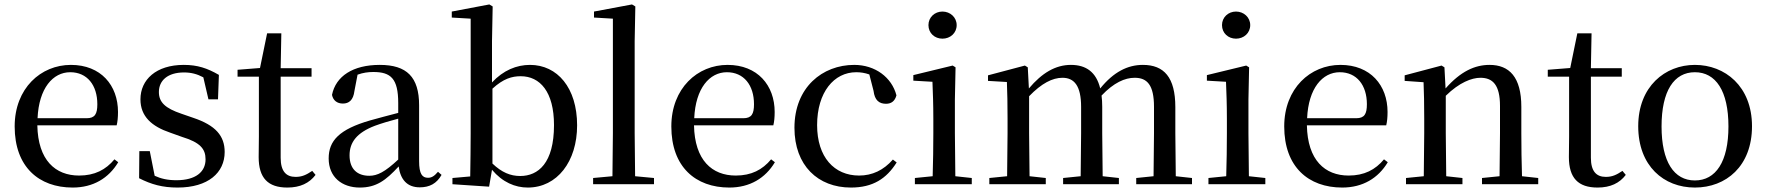

<svg xmlns="http://www.w3.org/2000/svg" viewBox="-20 -829 7950 864"><path d="M307 15C399 15 469 -27 512 -99L495 -112C456 -65 406 -39 336 -39C229 -39 151 -108 148 -265H505C509 -281 511 -301 511 -325C511 -445 434 -537 299 -537C164 -537 46 -432 46 -260C46 -78 155 15 307 15ZM149 -297C155 -432 218 -504 296 -504C372 -504 418 -446 418 -360C418 -316 407 -297 370 -297Z M779 15C917 15 991 -52 991 -145C991 -217 951 -265 849 -299L797 -317C723 -342 695 -369 695 -415C695 -467 735 -503 808 -503C840 -503 867 -496 895 -481L918 -382H961L965 -492C913 -522 869 -537 807 -537C682 -537 612 -470 612 -382C612 -305 663 -260 746 -232L799 -213C881 -188 905 -159 905 -112C905 -55 860 -18 774 -18C734 -18 704 -25 676 -38L654 -149H607L606 -27C661 1 711 15 779 15Z M1273 15C1331 15 1372 -5 1400 -42L1385 -60C1358 -42 1339 -33 1310 -33C1267 -33 1243 -59 1243 -119V-484H1382V-522H1243L1246 -679H1182L1150 -523L1049 -515V-484H1145V-215C1145 -178 1144 -155 1144 -122C1144 -28 1186 15 1273 15Z M1869 14C1913 14 1945 -3 1967 -42L1951 -56C1934 -36 1922 -29 1906 -29C1880 -29 1866 -46 1866 -104V-355C1866 -483 1810 -537 1689 -537C1568 -537 1491 -486 1474 -402C1479 -377 1497 -363 1523 -363C1550 -363 1570 -378 1575 -420L1589 -493C1614 -502 1637 -505 1660 -505C1739 -505 1772 -475 1772 -365V-321C1730 -310 1684 -298 1645 -287C1507 -247 1459 -196 1459 -116C1459 -32 1519 15 1599 15C1673 15 1716 -17 1774 -80C1782 -21 1812 14 1869 14ZM1772 -111C1712 -55 1678 -38 1642 -38C1588 -38 1553 -68 1553 -130C1553 -189 1586 -232 1667 -263C1697 -274 1734 -285 1772 -295Z M2355 15C2487 15 2577 -102 2577 -265C2577 -434 2488 -537 2365 -537C2305 -537 2245 -513 2194 -458V-644L2197 -800L2182 -809L2013 -777V-750L2098 -745V-230C2098 -175 2097 -92 2096 -35L2016 -28V0L2181 11L2194 -65C2241 -9 2298 15 2355 15ZM2196 -430C2245 -475 2284 -486 2323 -486C2410 -486 2473 -416 2473 -266C2473 -95 2402 -37 2321 -37C2277 -37 2238 -53 2196 -93Z M2735 0H2923V-28L2838 -36L2836 -230V-644L2839 -800L2824 -809L2653 -777V-750L2738 -745V-230L2736 -36L2649 -28V0Z M3262 15C3354 15 3424 -27 3467 -99L3450 -112C3411 -65 3361 -39 3291 -39C3184 -39 3106 -108 3103 -265H3460C3464 -281 3466 -301 3466 -325C3466 -445 3389 -537 3254 -537C3119 -537 3001 -432 3001 -260C3001 -78 3110 15 3262 15ZM3104 -297C3110 -432 3173 -504 3251 -504C3327 -504 3373 -446 3373 -360C3373 -316 3362 -297 3325 -297Z M3809 15C3908 15 3969 -25 4015 -98L3998 -111C3956 -63 3905 -39 3846 -39C3734 -39 3657 -122 3657 -266C3657 -414 3733 -504 3833 -504C3853 -504 3872 -501 3892 -494L3911 -420C3916 -378 3936 -362 3967 -362C3991 -362 4007 -374 4014 -400C3993 -481 3918 -537 3824 -537C3681 -537 3555 -436 3555 -254C3555 -84 3661 15 3809 15Z M4221 -655C4256 -655 4285 -680 4285 -716C4285 -751 4256 -777 4221 -777C4186 -777 4158 -751 4158 -716C4158 -680 4186 -655 4221 -655ZM4176 0H4353V-28L4279 -36L4277 -230V-382L4280 -526L4267 -534L4090 -491V-466L4176 -461C4178 -411 4180 -362 4180 -294V-230C4180 -176 4179 -92 4177 -36L4097 -28V0Z M5170 0H5344V-28L5271 -36L5269 -230V-347C5269 -481 5218 -537 5123 -537C5054 -537 4991 -505 4931 -431C4913 -505 4867 -537 4799 -537C4730 -537 4669 -501 4610 -431L4605 -526L4592 -534L4426 -490V-465L4511 -460C4513 -410 4514 -363 4514 -296V-230L4512 -36L4432 -28V0H4686V-28L4613 -36L4611 -230V-396C4667 -454 4716 -479 4761 -479C4814 -479 4845 -443 4845 -348V-230L4843 -36L4764 -28V0H5015V-28L4942 -36L4940 -230V-348C4940 -367 4939 -384 4937 -399C4992 -457 5042 -479 5086 -479C5142 -479 5173 -447 5173 -348V-230L5171 -36L5093 -28V0Z M5542 -655C5577 -655 5606 -680 5606 -716C5606 -751 5577 -777 5542 -777C5507 -777 5479 -751 5479 -716C5479 -680 5507 -655 5542 -655ZM5497 0H5674V-28L5600 -36L5598 -230V-382L5601 -526L5588 -534L5411 -491V-466L5497 -461C5499 -411 5501 -362 5501 -294V-230C5501 -176 5500 -92 5498 -36L5418 -28V0Z M6020 15C6112 15 6182 -27 6225 -99L6208 -112C6169 -65 6119 -39 6049 -39C5942 -39 5864 -108 5861 -265H6218C6222 -281 6224 -301 6224 -325C6224 -445 6147 -537 6012 -537C5877 -537 5759 -432 5759 -260C5759 -78 5868 15 6020 15ZM5862 -297C5868 -432 5931 -504 6009 -504C6085 -504 6131 -446 6131 -360C6131 -316 6120 -297 6083 -297Z M6727 0H6902V-28L6829 -36C6827 -91 6826 -174 6826 -230V-348C6826 -482 6772 -537 6683 -537C6617 -537 6553 -508 6485 -431L6480 -526L6467 -534L6301 -490V-465L6386 -459C6388 -410 6389 -363 6389 -295V-230L6387 -36L6307 -28V0H6561V-28L6488 -36L6486 -230V-398C6547 -458 6603 -479 6642 -479C6698 -479 6730 -446 6730 -352V-230L6728 -36L6649 -28V0Z M7169 15C7227 15 7268 -5 7296 -42L7281 -60C7254 -42 7235 -33 7206 -33C7163 -33 7139 -59 7139 -119V-484H7278V-522H7139L7142 -679H7078L7046 -523L6945 -515V-484H7041V-215C7041 -178 7040 -155 7040 -122C7040 -28 7082 15 7169 15Z M7607 15C7747 15 7864 -81 7864 -261C7864 -441 7742 -537 7607 -537C7473 -537 7352 -440 7352 -261C7352 -82 7467 15 7607 15ZM7607 -17C7513 -17 7457 -101 7457 -260C7457 -420 7513 -504 7607 -504C7701 -504 7758 -420 7758 -260C7758 -101 7701 -17 7607 -17Z"/></svg>

Font: Noto Serif CJK SC Medium
Style: Regular
Weight: 500
Designer: Ryoko NISHIZUKA 西塚涼子 (kana & ideographs); Frank Grießhammer (Latin, Greek & Cyrillic); Wenlong ZHANG 张文龙 (bopomofo); San
Foundry: Adobe
Version: Version 2.001;hotconv 1.1.0;makeotfexe 2.6.0